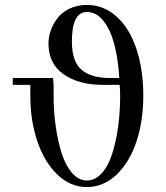

<svg xmlns="http://www.w3.org/2000/svg" viewBox="-20 -758 680 785"><path d="M32.2 -411.1V-439H196.8L199.2 -411.1V-367.2Q199.2 -302.2 207.8 -241.7Q216.3 -181.2 232.4 -130.9Q248.5 -80.6 275.1 -50.3Q301.8 -20 335 -20Q369.1 -20 396 -49.8Q422.9 -79.6 438.7 -129.4Q454.6 -179.2 462.9 -239.3Q471.2 -299.3 471.2 -363.8Q471.2 -392.1 469.2 -411.1H399.9Q301.3 -411.1 239.7 -454.6Q178.2 -498 178.2 -580.1Q178.2 -607.4 188 -634.8Q197.8 -662.1 216.3 -685.5Q234.9 -709 265.9 -723.4Q296.9 -737.8 335 -737.8Q404.3 -737.8 457 -689.9Q509.8 -642.1 537.8 -557.9Q565.9 -473.6 565.9 -366.2Q565.9 -263.2 537.6 -178.5Q509.3 -93.8 456.1 -43.5Q402.8 6.8 335 6.8Q267.6 6.8 214.4 -44.4Q161.1 -95.7 132.6 -180.4Q104 -265.1 104 -366.2V-411.1ZM273.9 -587.9Q273.9 -506.3 313.5 -472.7Q353 -439 430.2 -439H467.8Q462.9 -518.6 447 -577.9Q431.2 -637.2 402.6 -673.1Q374 -709 335 -709Q273.9 -709 273.9 -587.9Z"/></svg>

Font: Dehuti
Style: Bold
Weight: 700
Version: Version 1.2